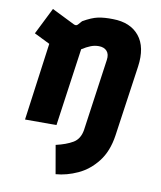

<svg xmlns="http://www.w3.org/2000/svg" viewBox="-83 -589 738 878"><g transform="rotate(10 285.5 -150.0)"><path d="M54 0 103 -360 30 -396 92 -520 199 -467Q210 -462 217 -470L233 -488Q273 -511 302 -517Q331 -523 371 -522Q452 -521 493 -470.5Q534 -420 521 -328L474 0Q463 75 425.5 123Q388 171 337 194.5Q286 218 235 222L212 90Q260 79 290.5 61Q321 43 328 0L375 -333Q379 -360 366 -374.5Q353 -389 328 -389Q309 -389 291 -382Q273 -375 251 -361L200 0Z"/></g></svg>

Font: Finlandica
Style: Bold Italic
Weight: 700
Italic angle: -8°
Designer: Niklas Ekholm, Juho Hiilivirta, Jaakko Suomalainen
Foundry: Helsinki Type Studio
Version: Version 1.064; ttfautohint (v1.8.4.7-5d5b)